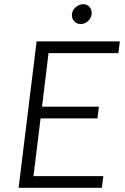

<svg xmlns="http://www.w3.org/2000/svg" viewBox="-20 -898 598 918"><path d="M69 0 155 -700H553L546 -644H212L181 -388H453L446 -332H174L140 -56H474L467 0ZM366 -783Q347 -783 334.5 -797Q322 -811 324 -830Q326 -850 342.5 -864Q359 -878 378 -878Q397 -878 408.5 -864Q420 -850 418 -830Q416 -811 400.5 -797Q385 -783 366 -783Z"/></svg>

Font: Inclusive Sans Light
Style: Italic
Weight: 300
Italic angle: -7°
Designer: Olivia King
Foundry: Olivia King
Version: Version 2.004